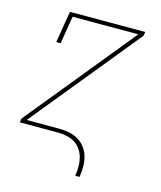

<svg xmlns="http://www.w3.org/2000/svg" viewBox="-106 -607 712 850"><g transform="rotate(15 250.0 -182.5)"><path d="M319 165Q323 144 323 123Q323 102 318 82.5Q313 63 302 46.5Q291 30 274.5 19.5Q258 9 237.5 4.5Q217 0 196 0H21L24 -18L427 -512H126L105 -385H85L109 -530H454L451 -512L48 -18H196Q220 -18 243 -13.5Q266 -9 285 2.5Q304 14 317.5 32Q331 50 337 72Q343 94 343 117.5Q343 141 339 165Z"/></g></svg>

Font: Iosevka Slab Thin Oblique
Style: Regular
Weight: 100
Italic angle: -9°
Monospace: yes
Designer: Belleve Invis
Foundry: Belleve Invis
Version: Version 11.1.0; ttfautohint (v1.8.3)